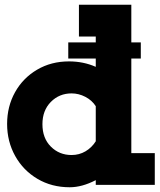

<svg xmlns="http://www.w3.org/2000/svg" viewBox="-20 -780 673 810"><path d="M633 -134V0H384V-20Q326 10 274 10Q198 10 138 -25.5Q78 -61 44 -122Q10 -183 10 -257Q10 -331 43.5 -391Q77 -451 136.5 -486Q196 -521 271 -521Q332 -521 384 -498V-533H268V-601H384V-626H313V-760H534V-601H574V-533H534V-134ZM384 -184V-332Q368 -357 340 -371.5Q312 -386 282 -386Q230 -386 194.5 -350Q159 -314 159 -256Q159 -197 194.5 -161.5Q230 -126 282 -126Q314 -126 340.5 -141.5Q367 -157 384 -184Z"/></svg>

Font: Arvo
Style: Bold
Weight: 700
Designer: Anton Koovit (Cyrillic Expansion: Cyreal)
Foundry: Anton Koovit, Yassin Baggar
Version: Version 3.000